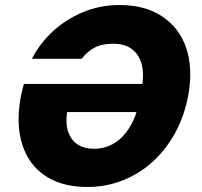

<svg xmlns="http://www.w3.org/2000/svg" viewBox="-20 -732 802 764"><path d="M328 12Q251 12 194.5 -13.5Q138 -39 104 -86Q70 -133 59 -196.5Q48 -260 61 -336Q63 -350 67 -366Q71 -382 75 -398H601L582 -286H247Q240 -240 251.5 -207Q263 -174 289.5 -157Q316 -140 354 -140Q386 -140 415 -152Q444 -164 468 -189Q492 -214 510 -252Q528 -290 537 -342L544 -380Q554 -434 544.5 -473.5Q535 -513 506.5 -535.5Q478 -558 430 -558Q385 -558 355.5 -542Q326 -526 305 -498H107Q138 -559 190 -607Q242 -655 310 -683.5Q378 -712 456 -712Q557 -712 625 -667Q693 -622 720.5 -542.5Q748 -463 730 -358Q716 -277 680 -209Q644 -141 591.5 -92Q539 -43 471.5 -15.5Q404 12 328 12Z"/></svg>

Font: DM Sans 9pt Black
Style: Italic
Weight: 900
Italic angle: -10°
Version: Version 4.004;gftools[0.9.30]